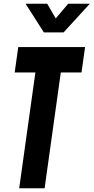

<svg xmlns="http://www.w3.org/2000/svg" viewBox="-20 -1000 497 1020"><path d="M82 0 168 -615H58L77 -750H432L413 -615H303L217 0ZM213 -828 116 -980H231L276 -902L342 -980H457L318 -828Z"/></svg>

Font: Mohave Light
Style: Bold Italic
Weight: 700
Italic angle: -8°
Version: Version 2.003